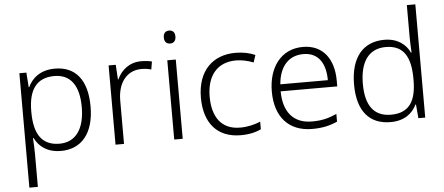

<svg xmlns="http://www.w3.org/2000/svg" viewBox="-60 -904 2972 1284"><g transform="rotate(-5 1426.5 -262.0)"><path d="M327 -542C228 -542 172 -491 145 -433H142L135 -532H88V236H145V17C145 -16 143 -58 141 -92H145C172 -36 227 10 321 10C458 10 543 -89 543 -269C543 -450 463 -542 327 -542ZM319 -493C429 -493 484 -413 484 -270C484 -126 425 -39 315 -39C199 -39 145 -115 145 -266V-276C146 -416 200 -493 319 -493Z M906 -541C826 -541 771 -493 744 -433H741L735 -532H687V0H744V-292C744 -411 806 -489 903 -489C927 -489 948 -486 969 -480L978 -533C957 -538 932 -541 906 -541Z M1110 -729C1085 -729 1071 -713 1071 -686C1071 -658 1085 -642 1110 -642C1135 -642 1149 -658 1149 -686C1149 -713 1135 -729 1110 -729ZM1138 -532H1081V0H1138Z M1527 10C1585 10 1630 -1 1664 -18V-69C1626 -53 1580 -41 1527 -41C1400 -41 1342 -131 1342 -264C1342 -405 1412 -491 1538 -491C1575 -491 1619 -482 1655 -467L1671 -516C1636 -532 1590 -542 1539 -542C1386 -542 1283 -443 1283 -263C1283 -91 1371 10 1527 10Z M1992 -542C1844 -542 1759 -424 1759 -262C1759 -95 1847 10 2007 10C2075 10 2123 -1 2176 -24V-76C2117 -50 2075 -40 2009 -40C1887 -40 1819 -118 1818 -259H2198V-298C2198 -440 2128 -542 1992 -542ZM1991 -494C2092 -494 2139 -418 2139 -306H1820C1830 -427 1893 -494 1991 -494Z M2533 10C2628 10 2681 -36 2709 -93H2712L2720 0H2766V-760H2709V-545C2709 -514 2711 -472 2713 -441H2709C2682 -498 2627 -542 2538 -542C2396 -542 2311 -444 2311 -261C2311 -83 2391 10 2533 10ZM2540 -39C2425 -39 2370 -116 2370 -260C2370 -410 2430 -493 2544 -493C2663 -493 2710 -413 2710 -266V-257C2710 -116 2663 -39 2540 -39Z"/></g></svg>

Font: Noto Sans Gurmukhi Light
Style: Regular
Weight: 300
Designer: Jelle Bosma - Monotype Design Team
Foundry: Monotype Imaging Inc.
Version: Version 2.004